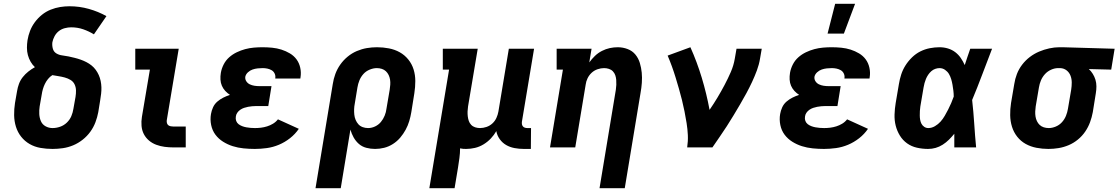

<svg xmlns="http://www.w3.org/2000/svg" viewBox="-20 -777 5895 1012"><path d="M257 8Q224 8 193 2.5Q162 -3 136 -18Q110 -33 91.5 -56.5Q73 -80 64 -109Q55 -138 54.5 -170Q54 -202 59 -234L70 -297Q73 -316 80 -335Q87 -354 100 -370.5Q113 -387 129.5 -400Q146 -413 164 -423Q151 -435 141.5 -451.5Q132 -468 127 -486.5Q122 -505 122 -525Q122 -545 125 -565Q129 -590 138.5 -614.5Q148 -639 164 -660.5Q180 -682 201 -699Q222 -716 247 -726Q272 -736 297 -740Q322 -744 346 -744Q399 -744 448.5 -730Q498 -716 541 -692L475 -596Q449 -612 419 -622.5Q389 -633 355 -633Q339 -633 321.5 -628.5Q304 -624 290 -613Q276 -602 267.5 -586Q259 -570 256 -554Q254 -537 258.5 -520.5Q263 -504 277 -495.5Q291 -487 308 -485Q325 -483 341.5 -479.5Q358 -476 374 -472Q390 -468 405.5 -462.5Q421 -457 435.5 -449.5Q450 -442 462.5 -432Q475 -422 484.5 -409Q494 -396 500.5 -381.5Q507 -367 510.5 -350.5Q514 -334 514.5 -317Q515 -300 513 -283Q511 -266 508 -248L498 -186Q493 -159 483 -132.5Q473 -106 456 -82.5Q439 -59 415.5 -40.5Q392 -22 365.5 -11Q339 0 311.5 4Q284 8 257 8ZM257 -102Q277 -102 297 -109Q317 -116 332.5 -131Q348 -146 356 -165Q364 -184 367 -204L378 -266Q381 -284 380.5 -301Q380 -318 373 -332.5Q366 -347 352 -355.5Q338 -364 321.5 -368.5Q305 -373 288.5 -375.5Q272 -378 256 -381Q243 -373 233 -360.5Q223 -348 216.5 -334.5Q210 -321 206 -307Q202 -293 200 -279L189 -216Q186 -196 187 -176Q188 -156 195.5 -138.5Q203 -121 220 -111.5Q237 -102 257 -102Z M895 0Q871 0 848 -3Q825 -6 803.5 -14Q782 -22 765 -36.5Q748 -51 738 -70.5Q728 -90 726 -113.5Q724 -137 728 -161L770 -410H693V-520H922L859 -143Q858 -135 860 -128Q862 -121 867 -117Q872 -113 879.5 -111.5Q887 -110 894 -110H959V0Z M1323 8Q1293 8 1263.5 5Q1234 2 1207 -6.5Q1180 -15 1156 -30Q1132 -45 1115.5 -67Q1099 -89 1093 -118Q1087 -147 1092 -176Q1095 -194 1103 -211.5Q1111 -229 1125.5 -241.5Q1140 -254 1157 -262.5Q1174 -271 1192 -277Q1178 -286 1167 -298Q1156 -310 1149.5 -325Q1143 -340 1142 -357.5Q1141 -375 1144 -393Q1148 -416 1159 -437.5Q1170 -459 1188 -475Q1206 -491 1228 -501.5Q1250 -512 1272.5 -518Q1295 -524 1318 -526Q1341 -528 1363 -528Q1389 -528 1414.5 -525.5Q1440 -523 1463.5 -515.5Q1487 -508 1508 -495.5Q1529 -483 1543 -464Q1557 -445 1562.5 -420Q1568 -395 1564 -370L1563 -363H1431V-365Q1433 -378 1427.5 -389.5Q1422 -401 1411.5 -407Q1401 -413 1389 -415.5Q1377 -418 1364 -418Q1351 -418 1337.5 -416.5Q1324 -415 1311 -410.5Q1298 -406 1287 -396Q1276 -386 1273 -373Q1271 -360 1278 -349Q1285 -338 1296.5 -332.5Q1308 -327 1321 -325Q1334 -323 1347 -323H1411L1394 -218H1330Q1320 -218 1309 -217Q1298 -216 1287.5 -214Q1277 -212 1266.5 -208.5Q1256 -205 1246.5 -198.5Q1237 -192 1230.5 -182.5Q1224 -173 1223 -162Q1221 -150 1225 -139.5Q1229 -129 1237.5 -122.5Q1246 -116 1256.5 -112Q1267 -108 1278 -106Q1289 -104 1300.5 -103Q1312 -102 1324 -102Q1340 -102 1356 -104Q1372 -106 1388 -111Q1404 -116 1419 -125Q1434 -134 1445 -148L1555 -98Q1536 -70 1508.5 -48.5Q1481 -27 1450 -14Q1419 -1 1386.5 3.5Q1354 8 1323 8Z M1643 215 1734 -334Q1738 -361 1747.5 -387Q1757 -413 1773.5 -436.5Q1790 -460 1812.5 -478.5Q1835 -497 1861 -508Q1887 -519 1913.5 -523.5Q1940 -528 1967 -528Q1999 -528 2030 -522Q2061 -516 2087 -501.5Q2113 -487 2132 -463.5Q2151 -440 2160 -411Q2169 -382 2169 -350Q2169 -318 2164 -286L2148 -186Q2144 -162 2137 -138.5Q2130 -115 2118 -93Q2106 -71 2089.5 -51.5Q2073 -32 2051 -18Q2029 -4 2005 2Q1981 8 1957 8Q1933 8 1910.5 2Q1888 -4 1871.5 -18.5Q1855 -33 1844 -52.5Q1833 -72 1827 -94L1776 215ZM1920 -102Q1939 -102 1957 -110.5Q1975 -119 1987.5 -134Q2000 -149 2007.5 -167.5Q2015 -186 2017 -204L2034 -304Q2036 -317 2037 -330.5Q2038 -344 2036 -357Q2034 -370 2028.5 -381.5Q2023 -393 2014 -401.5Q2005 -410 1992.5 -414Q1980 -418 1966 -418Q1948 -418 1928.5 -410Q1909 -402 1895.5 -387Q1882 -372 1874.5 -353.5Q1867 -335 1864 -316L1850 -231Q1847 -216 1846.5 -201.5Q1846 -187 1847.5 -172.5Q1849 -158 1854.5 -145Q1860 -132 1869 -122Q1878 -112 1891.5 -107Q1905 -102 1920 -102Z M2243 215 2347 -410H2314V-520H2498L2447 -216Q2445 -203 2444.5 -190Q2444 -177 2445.5 -164Q2447 -151 2451 -139.5Q2455 -128 2463.5 -119Q2472 -110 2484.5 -106Q2497 -102 2510 -102Q2527 -102 2544.5 -108Q2562 -114 2575.5 -126.5Q2589 -139 2596.5 -155.5Q2604 -172 2607 -189L2662 -520H2795L2731 -136Q2730 -129 2731 -122.5Q2732 -116 2736 -111Q2740 -106 2746.5 -104Q2753 -102 2760 -102H2779L2778 8H2741Q2716 8 2692 3.5Q2668 -1 2648 -12.5Q2628 -24 2614 -43.5Q2600 -63 2596 -86Q2584 -65 2567 -47Q2550 -29 2528.5 -16Q2507 -3 2483.5 2.5Q2460 8 2437 8Q2429 8 2421 7.5Q2413 7 2405 5Q2405 30 2401.5 56Q2398 82 2394 107L2376 215Z M3140 215 3226 -304Q3228 -317 3228.5 -330Q3229 -343 3228 -356Q3227 -369 3223 -380.5Q3219 -392 3210.5 -401Q3202 -410 3189.5 -414Q3177 -418 3164 -418Q3147 -418 3129.5 -412Q3112 -406 3098.5 -393.5Q3085 -381 3077 -364.5Q3069 -348 3067 -331L3012 0H2879L2947 -410H2914V-520H3098L3086 -448Q3099 -466 3115.5 -482Q3132 -498 3152.5 -508.5Q3173 -519 3194 -523.5Q3215 -528 3236 -528Q3263 -528 3288 -518.5Q3313 -509 3329 -489.5Q3345 -470 3352.5 -445Q3360 -420 3362.5 -394Q3365 -368 3363 -340.5Q3361 -313 3356 -286L3273 215Z M3602 0Q3607 -33 3605.5 -65Q3604 -97 3599 -128Q3594 -159 3588 -189.5Q3582 -220 3574.5 -250Q3567 -280 3558.5 -309.5Q3550 -339 3541 -368.5Q3532 -398 3521.5 -427Q3511 -456 3499 -484L3619 -528Q3654 -450 3679 -367Q3704 -284 3720 -198Q3742 -230 3761.5 -262.5Q3781 -295 3799 -329Q3817 -363 3832 -397.5Q3847 -432 3853 -468L3862 -520H3995L3986 -468Q3981 -437 3969.5 -406Q3958 -375 3944 -345Q3930 -315 3914 -285.5Q3898 -256 3881 -227Q3864 -198 3846.5 -169Q3829 -140 3811 -112Q3793 -84 3773.5 -56Q3754 -28 3735 0Z M4323 8Q4293 8 4263.5 5Q4234 2 4207 -6.5Q4180 -15 4156 -30Q4132 -45 4115.5 -67Q4099 -89 4093 -118Q4087 -147 4092 -176Q4095 -194 4103 -211.5Q4111 -229 4125.5 -241.5Q4140 -254 4157 -262.5Q4174 -271 4192 -277Q4178 -286 4167 -298Q4156 -310 4149.5 -325Q4143 -340 4142 -357.5Q4141 -375 4144 -393Q4148 -416 4159 -437.5Q4170 -459 4188 -475Q4206 -491 4228 -501.5Q4250 -512 4272.5 -518Q4295 -524 4318 -526Q4341 -528 4363 -528Q4389 -528 4414.5 -525.5Q4440 -523 4463.5 -515.5Q4487 -508 4508 -495.5Q4529 -483 4543 -464Q4557 -445 4562.5 -420Q4568 -395 4564 -370L4563 -363H4431V-365Q4433 -378 4427.5 -389.5Q4422 -401 4411.5 -407Q4401 -413 4389 -415.5Q4377 -418 4364 -418Q4351 -418 4337.5 -416.5Q4324 -415 4311 -410.5Q4298 -406 4287 -396Q4276 -386 4273 -373Q4271 -360 4278 -349Q4285 -338 4296.5 -332.5Q4308 -327 4321 -325Q4334 -323 4347 -323H4411L4394 -218H4330Q4320 -218 4309 -217Q4298 -216 4287.5 -214Q4277 -212 4266.5 -208.5Q4256 -205 4246.5 -198.5Q4237 -192 4230.5 -182.5Q4224 -173 4223 -162Q4221 -150 4225 -139.5Q4229 -129 4237.5 -122.5Q4246 -116 4256.5 -112Q4267 -108 4278 -106Q4289 -104 4300.5 -103Q4312 -102 4324 -102Q4340 -102 4356 -104Q4372 -106 4388 -111Q4404 -116 4419 -125Q4434 -134 4445 -148L4555 -98Q4536 -70 4508.5 -48.5Q4481 -27 4450 -14Q4419 -1 4386.5 3.5Q4354 8 4323 8ZM4342 -600 4382 -757H4487L4428 -600Z M4872 8Q4842 8 4813 1.5Q4784 -5 4761 -21.5Q4738 -38 4723 -62.5Q4708 -87 4701 -115Q4694 -143 4695 -173.5Q4696 -204 4701 -234L4718 -334Q4722 -359 4730 -384Q4738 -409 4752.5 -432Q4767 -455 4787 -474.5Q4807 -494 4831 -506Q4855 -518 4881 -523Q4907 -528 4932 -528Q4955 -528 4976.5 -521.5Q4998 -515 5015 -502Q5032 -489 5044 -471.5Q5056 -454 5065 -434Q5072 -455 5079 -476.5Q5086 -498 5094 -520H5209Q5183 -453 5157.5 -385Q5132 -317 5104 -250Q5111 -188 5115 -125Q5119 -62 5125 0H5010Q5010 -18 5010 -36Q5010 -54 5010 -72Q4997 -56 4982 -41Q4967 -26 4949 -14.5Q4931 -3 4911.5 2.5Q4892 8 4872 8ZM4873 -102Q4891 -102 4908 -112Q4925 -122 4937.5 -136Q4950 -150 4959.5 -166.5Q4969 -183 4977.5 -199.5Q4986 -216 4993.5 -233.5Q5001 -251 5007 -268Q5007 -284 5005 -299.5Q5003 -315 5000.5 -330Q4998 -345 4993.5 -360Q4989 -375 4981.5 -387.5Q4974 -400 4961 -409Q4948 -418 4932 -418Q4921 -418 4909.5 -414Q4898 -410 4888.5 -401.5Q4879 -393 4872 -382.5Q4865 -372 4860.5 -361Q4856 -350 4853 -339Q4850 -328 4848 -316L4831 -216Q4829 -204 4828.5 -192Q4828 -180 4828 -168.5Q4828 -157 4830 -145.5Q4832 -134 4837 -124.5Q4842 -115 4851.5 -108.5Q4861 -102 4873 -102Z M5506 8Q5474 8 5443 2Q5412 -4 5386 -18.5Q5360 -33 5341.5 -56.5Q5323 -80 5314 -109Q5305 -138 5304.5 -170Q5304 -202 5309 -234L5326 -334Q5330 -361 5340 -387Q5350 -413 5367.5 -436Q5385 -459 5408 -476.5Q5431 -494 5457 -505Q5483 -516 5510.5 -522Q5538 -528 5564 -528H5581L5855 -520L5837 -410L5719 -413Q5731 -402 5740 -387.5Q5749 -373 5754 -356.5Q5759 -340 5759 -322Q5759 -304 5756 -286L5740 -186Q5735 -159 5725.5 -133Q5716 -107 5700 -83.5Q5684 -60 5661.5 -41.5Q5639 -23 5613 -12Q5587 -1 5560 3.5Q5533 8 5506 8ZM5508 -102Q5526 -102 5545 -110Q5564 -118 5577.5 -133Q5591 -148 5598.5 -166.5Q5606 -185 5609 -204L5626 -304Q5629 -323 5629 -342Q5629 -361 5622.5 -378Q5616 -395 5602 -406Q5588 -417 5569 -418H5557Q5539 -418 5520 -409.5Q5501 -401 5487.5 -386Q5474 -371 5466.5 -353Q5459 -335 5456 -316L5439 -216Q5437 -203 5436.5 -189.5Q5436 -176 5438 -163Q5440 -150 5445.5 -138.5Q5451 -127 5460 -118.5Q5469 -110 5481.5 -106Q5494 -102 5508 -102Z"/></svg>

Font: Iosevka Etoile Extrabold
Style: Italic
Weight: 800
Italic angle: -9°
Designer: Belleve Invis
Foundry: Belleve Invis
Version: Version 22.1.2; ttfautohint (v1.8.4)